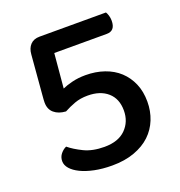

<svg xmlns="http://www.w3.org/2000/svg" viewBox="-116 -706 766 818"><g transform="rotate(-20 267.0 -297.0)"><path d="M453 -608Q457 -602 460.5 -591Q464 -580 464 -567Q464 -521 425 -521H187L173 -365Q190 -373 218 -380Q246 -387 279 -387Q325 -387 364 -373.5Q403 -360 430.5 -334.5Q458 -309 473.5 -273Q489 -237 489 -191Q489 -148 474 -110.5Q459 -73 430 -45.5Q401 -18 357 -2Q313 14 256 14Q212 14 176 6.5Q140 -1 114.5 -13.5Q89 -26 75 -42Q61 -58 61 -76Q61 -95 72.5 -109Q84 -123 98 -129Q122 -109 160 -90.5Q198 -72 252 -72Q315 -72 348.5 -105.5Q382 -139 382 -190Q382 -243 348.5 -272.5Q315 -302 258 -302Q225 -302 199 -292.5Q173 -283 149 -270Q116 -272 96 -289Q76 -306 76 -337Q76 -342 76.5 -350Q77 -358 78 -369L93 -549Q95 -576 110 -592Q125 -608 152 -608H453Z"/></g></svg>

Font: Baloo Thambi 2 Medium
Style: Regular
Weight: 500
Designer: Aadarsh Rajan and Ek Type
Foundry: Ek Type
Version: Version 1.640;hotconv 1.0.111;makeotfexe 2.5.65597; ttfautoh